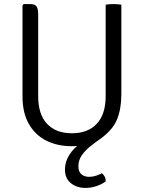

<svg xmlns="http://www.w3.org/2000/svg" viewBox="-20 -706 706 943"><path d="M90.5 -233V-680L96.5 -686H127.5Q152.5 -686 160 -673.5Q167.5 -661 167.5 -636.5V-234Q167.5 -144.5 211 -98Q254.5 -51.5 333 -51.5Q411.5 -51.5 455.2 -98Q499 -144.5 499 -234V-683Q506.5 -684.5 516.5 -685.2Q526.5 -686 536.5 -686Q547 -686 557.2 -685.2Q567.5 -684.5 576 -683V-243.5Q576 -171 554.5 -118.8Q533 -66.5 470 -22Q448.5 -7 424 12.2Q399.5 31.5 382.2 56Q365 80.5 365 111Q365 137 379.8 149.8Q394.5 162.5 418 162.5Q435.5 162.5 451.8 157Q468 151.5 480.5 145Q488.5 151 494 161.2Q499.5 171.5 499.5 184.5Q482.5 198 455.5 207.5Q428.5 217 400 217Q357 217 328 193.5Q299 170 299 126.5Q299 88.5 320.8 54.2Q342.5 20 380 -5L385 8Q373 10.5 358.8 11.2Q344.5 12 332 12Q262 12 207.5 -15.2Q153 -42.5 121.8 -97Q90.5 -151.5 90.5 -233Z"/></svg>

Font: Signika SC
Style: Regular
Weight: 300
Designer: Anna Giedryś
Foundry: Anna Giedryś
Version: Version 2.000